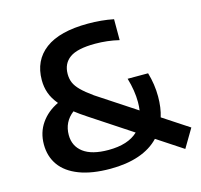

<svg xmlns="http://www.w3.org/2000/svg" viewBox="-109 -868 1044 997"><g transform="rotate(-15 413.0 -370.0)"><path d="M767 10 628 -81.5Q585.5 -36.5 519.2 -13.8Q453 9 366 9Q266.5 9 198.8 -17Q131 -43 97.2 -90.5Q63.5 -138 63.5 -202Q63.5 -266.5 97.5 -315.5Q131.5 -364.5 190 -392Q162.5 -425 151 -457.8Q139.5 -490.5 139.5 -527.5Q139.5 -633.5 216.8 -691.5Q294 -749.5 447 -749.5Q520 -749.5 584 -736.5V-624Q521.5 -639 455.5 -639Q360 -639 318.8 -609.5Q277.5 -580 277.5 -523.5Q277.5 -497.5 286.5 -476.5Q295.5 -455.5 317.8 -433.2Q340 -411 380.5 -382L589.5 -244.5Q592.5 -265.5 592.5 -289Q592.5 -350 572 -419.5H682Q701 -355 701 -290Q701 -229.5 686 -181.5L826 -89.5ZM540 -139 321.5 -283Q282.5 -308.5 256.5 -329Q201 -286.5 201 -216Q201 -156.5 246.5 -122.2Q292 -88 381 -88Q487 -88 540 -139Z"/></g></svg>

Font: Encode Sans Semi Expanded SmBd
Style: Regular
Weight: 600
Width: 6
Designer: Multiple Designers
Foundry: Impallari Type
Version: Version 2.000